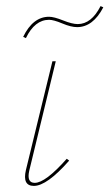

<svg xmlns="http://www.w3.org/2000/svg" viewBox="-20 -607 359 630"><path d="M65 -482 56 -486Q88 -552 141 -552Q157 -552 187 -540Q217 -528 235 -528Q280 -528 310 -587L319 -583Q285 -518 233 -518Q213 -518 184.5 -530Q156 -542 141 -542Q94 -542 65 -482ZM91 3Q53 3 65 -49L152 -406H163L76 -47Q67 -7 94 -7Q129 -7 199 -86L207 -80Q134 3 91 3Z"/></svg>

Font: EauTestInfant Hairline
Style: Italic
Weight: 250
Italic angle: -12°
Designer: Christian Thalmann (Catharsis Fonts)
Version: Version 0.001;PS 000.001;hotconv 1.0.88;makeotf.lib2.5.64775